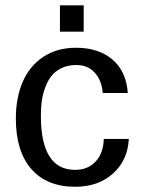

<svg xmlns="http://www.w3.org/2000/svg" viewBox="-20 -693 541 727"><path d="M463.9 -340.8H369.1Q365.2 -388.2 339.1 -417.5Q313 -446.8 269 -446.8Q237.3 -446.8 212.9 -435.1Q188.5 -423.3 174.1 -404.5Q159.7 -385.7 150.4 -359.6Q141.1 -333.5 137.9 -308.3Q134.8 -283.2 134.8 -254.9Q134.8 -49.8 264.2 -49.8Q313 -49.8 342.3 -81.5Q371.6 -113.3 373 -167H467.8Q463.4 -85.4 407.5 -35.6Q351.6 14.2 265.1 14.2Q157.2 14.2 98.6 -53Q40 -120.1 40 -244.1Q40 -322.3 65.7 -382.3Q91.3 -442.4 143.3 -477.3Q195.3 -512.2 268.1 -512.2Q353 -512.2 405.5 -467.8Q458 -423.3 463.9 -340.8ZM296.9 -573.2H207V-672.9H296.9Z"/></svg>

Font: Perun
Style: Regular
Weight: 400
Version: Version 1.0000